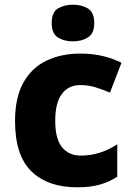

<svg xmlns="http://www.w3.org/2000/svg" viewBox="-20 -787 566 817"><path d="M308 10Q184 10 114 -57.5Q44 -125 44 -272Q44 -372 79.5 -435.5Q115 -499 178 -529Q241 -559 322 -559Q376 -559 419.5 -548Q463 -537 497 -520L448 -393Q413 -408 383 -416.5Q353 -425 322 -425Q271 -425 243 -387Q215 -349 215 -273Q215 -196 244 -160.5Q273 -125 323 -125Q367 -125 405.5 -137.5Q444 -150 479 -173V-35Q445 -13 405 -1.5Q365 10 308 10ZM290 -767Q327 -767 354 -751Q381 -735 381 -689Q381 -644 354 -627.5Q327 -611 290 -611Q253 -611 226.5 -627.5Q200 -644 200 -689Q200 -735 226.5 -751Q253 -767 290 -767Z"/></svg>

Font: Noto Sans Gujarati ExtraBold
Style: Regular
Weight: 800
Designer: Jelle Bosma - Monotype Design Team, Universal Thirst
Foundry: Monotype Imaging Inc.
Version: Version 2.106; ttfautohint (v1.8.4.7-5d5b)